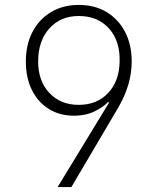

<svg xmlns="http://www.w3.org/2000/svg" viewBox="-20 -760 640 780"><path d="M214 0 423 -343 419 -346Q404 -328 367 -309Q330 -290 280 -290Q222 -290 178 -317.5Q134 -345 109.5 -394.5Q85 -444 85 -510Q85 -579 112 -630.5Q139 -682 187.5 -711Q236 -740 300 -740Q365 -740 413 -711Q461 -682 488 -630.5Q515 -579 515 -510Q515 -417 461 -324L270 0ZM300 -334Q374 -334 419.5 -382.5Q465 -431 466 -511Q468 -594 422.5 -644.5Q377 -695 300 -695Q226 -695 180.5 -644.5Q135 -594 135 -510Q135 -431 180.5 -382.5Q226 -334 300 -334Z"/></svg>

Font: NKDuy Mono Thin
Style: Regular
Weight: 100
Monospace: yes
Designer: NKDuy
Foundry: NKDuy
Version: Version 2.251; ttfautohint (v1.8.4.7-5d5b)